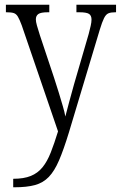

<svg xmlns="http://www.w3.org/2000/svg" viewBox="-20 -556 512 814"><path d="M36 202Q81 202 110.5 190Q140 178 160 153.5Q180 129 195 91Q210 53 226 1L72 -449Q63 -473 56 -485Q49 -497 38.5 -500.5Q28 -504 8 -504H5V-536H189V-504H183Q153 -504 142.5 -496.5Q132 -489 132 -474Q132 -464 136.5 -448Q141 -432 149 -407L209 -227Q220 -194 229.5 -162.5Q239 -131 246.5 -105.5Q254 -80 257 -62Q264 -90 273.5 -124.5Q283 -159 294 -199L356 -412Q361 -431 364.5 -446.5Q368 -462 368 -473Q368 -490 357.5 -497Q347 -504 316 -504H304V-536H472V-504H469Q450 -504 439.5 -499.5Q429 -495 421 -479Q413 -463 403 -430L272 6Q250 78 230.5 123.5Q211 169 187 194Q163 219 128.5 228.5Q94 238 41 238H36Z"/></svg>

Font: Noto Serif Khmer Condensed Light
Style: Regular
Weight: 300
Width: 3
Designer: Danh Hong and the Monotype Design Team
Foundry: Monotype Imaging Inc.
Version: Version 2.004